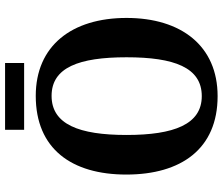

<svg xmlns="http://www.w3.org/2000/svg" viewBox="-82 -808 899 776"><g transform="rotate(-90 368.0 -419.5)"><path d="M232 -772H502V-849H232ZM368 10C571 10 684 -137 684 -358C684 -580 571 -725 369 -725C155 -725 51 -580 51 -359C51 -137 155 10 368 10ZM368 -54C254 -54 211 -166 211 -358C211 -550 254 -661 369 -661C484 -661 525 -550 525 -358C525 -166 484 -54 368 -54Z"/></g></svg>

Font: Noto Serif SemiCondensed
Style: Bold
Weight: 700
Width: 4
Designer: Monotype Design Team
Foundry: Monotype Imaging Inc.
Version: Version 2.015